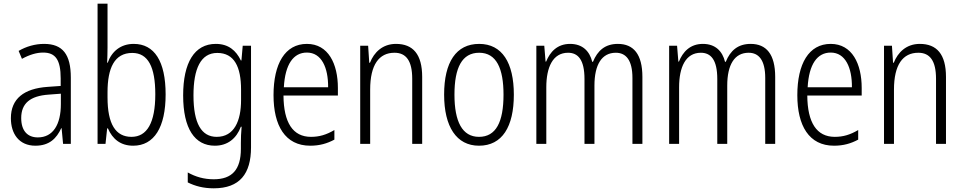

<svg xmlns="http://www.w3.org/2000/svg" viewBox="-20 -873 5220 1041"><path d="M219 -635C170 -635 122 -621 81 -597L99 -554C141 -577 179 -588 214 -588C280 -588 309 -550 309 -448V-407L238 -402C110 -393 39 -338 39 -232C39 -148 83 -83 172 -83C248 -83 287 -123 312 -178H314L322 -93H364V-452C364 -578 320 -635 219 -635ZM244 -360 310 -365V-309C310 -198 268 -128 185 -128C129 -128 95 -164 95 -233C95 -312 143 -353 244 -360Z M563 -616V-853H509V-93H552L561 -177H565C590 -119 634 -83 702 -83C816 -83 878 -183 878 -361C878 -541 817 -635 705 -635C635 -635 586 -595 564 -533H561C562 -558 563 -590 563 -616ZM697 -586C783 -586 822 -510 822 -362C822 -207 777 -131 693 -131C607 -131 563 -200 563 -345V-373C563 -503 600 -586 697 -586Z M1150 -635C1034 -635 973 -533 973 -356C973 -175 1036 -83 1145 -83C1214 -83 1262 -122 1286 -186H1290C1287 -153 1286 -124 1286 -97V-66C1286 47 1238 99 1139 99C1086 99 1041 86 998 62V116C1038 136 1083 148 1139 148C1280 148 1341 69 1341 -74V-625H1296L1289 -545H1286C1260 -599 1219 -635 1150 -635ZM1158 -586C1250 -586 1287 -511 1287 -387V-330C1287 -218 1250 -131 1155 -131C1072 -131 1029 -204 1029 -356C1029 -500 1068 -586 1158 -586Z M1644 -635C1525 -635 1463 -527 1463 -357C1463 -192 1526 -83 1662 -83C1713 -83 1754 -95 1793 -116V-168C1749 -142 1711 -131 1666 -131C1568 -131 1518 -208 1517 -355H1812V-396C1812 -527 1760 -635 1644 -635ZM1644 -588C1724 -588 1760 -505 1759 -400H1519C1526 -525 1571 -588 1644 -588Z M2127 -635C2054 -635 2008 -589 1986 -533H1982L1976 -625H1933V-93H1987V-387C1987 -522 2035 -587 2119 -587C2182 -587 2215 -543 2215 -446V-93H2269V-456C2269 -579 2219 -635 2127 -635Z M2766 -360C2766 -532 2703 -635 2578 -635C2453 -635 2388 -536 2388 -360C2388 -186 2455 -83 2577 -83C2703 -83 2766 -186 2766 -360ZM2444 -360C2444 -506 2485 -587 2578 -587C2672 -587 2710 -501 2710 -360C2710 -211 2669 -131 2577 -131C2486 -131 2444 -214 2444 -360Z M3330 -635C3261 -635 3220 -599 3195 -538H3191C3177 -595 3139 -635 3071 -635C3001 -635 2962 -591 2941 -539H2938L2931 -625H2888V-93H2942V-400C2942 -508 2977 -587 3060 -587C3114 -587 3149 -549 3149 -445V-93H3203V-409C3203 -523 3243 -587 3319 -587C3374 -587 3409 -547 3409 -450V-93H3463V-456C3463 -579 3415 -635 3330 -635Z M4050 -635C3981 -635 3940 -599 3915 -538H3911C3897 -595 3859 -635 3791 -635C3721 -635 3682 -591 3661 -539H3658L3651 -625H3608V-93H3662V-400C3662 -508 3697 -587 3780 -587C3834 -587 3869 -549 3869 -445V-93H3923V-409C3923 -523 3963 -587 4039 -587C4094 -587 4129 -547 4129 -450V-93H4183V-456C4183 -579 4135 -635 4050 -635Z M4484 -635C4365 -635 4303 -527 4303 -357C4303 -192 4366 -83 4502 -83C4553 -83 4594 -95 4633 -116V-168C4589 -142 4551 -131 4506 -131C4408 -131 4358 -208 4357 -355H4652V-396C4652 -527 4600 -635 4484 -635ZM4484 -588C4564 -588 4600 -505 4599 -400H4359C4366 -525 4411 -588 4484 -588Z M4967 -635C4894 -635 4848 -589 4826 -533H4822L4816 -625H4773V-93H4827V-387C4827 -522 4875 -587 4959 -587C5022 -587 5055 -543 5055 -446V-93H5109V-456C5109 -579 5059 -635 4967 -635Z"/></svg>

Font: Noto Sans Kannada UI Condensed Light
Style: Regular
Weight: 300
Width: 3
Designer: Jelle Bosma - Monotype Design Team
Foundry: Monotype Imaging Inc.
Version: Version 2.005